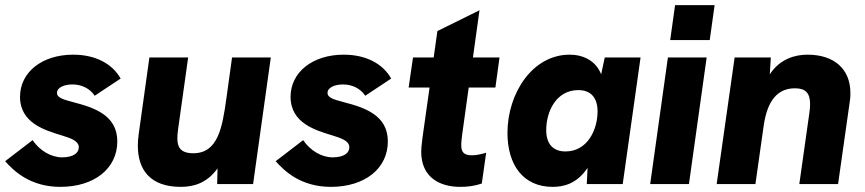

<svg xmlns="http://www.w3.org/2000/svg" viewBox="-22 -717 3369 748"><path d="M213 11C346 11 435 -61 435 -166C435 -268 345 -298 263 -319C216 -331 200 -339 200 -355C200 -377 230 -388 260 -388C294 -388 327 -374 347 -344L448 -411C416 -468 351 -504 263 -504C141 -504 56 -435 56 -340C56 -236 156 -209 217 -190C252 -179 285 -169 285 -143C285 -122 265 -104 220 -104C177 -104 133 -130 105 -171L-2 -89C30 -53 94 11 213 11Z M682 11C734 11 785 -4.5 825.5 -61L824 0H964L1033 -493H882L860 -334C844 -217 826 -120 731 -120C680 -120 669 -145 669 -178C669 -189 670 -202 672 -215L711 -493H560L518 -192C516 -177 515 -163 515 -149C515 -55 564 11 682 11Z M1267 11C1400 11 1489 -61 1489 -166C1489 -268 1399 -298 1317 -319C1270 -331 1254 -339 1254 -355C1254 -377 1284 -388 1314 -388C1348 -388 1381 -374 1401 -344L1502 -411C1470 -468 1405 -504 1317 -504C1195 -504 1110 -435 1110 -340C1110 -236 1210 -209 1271 -190C1306 -179 1339 -169 1339 -143C1339 -122 1319 -104 1274 -104C1231 -104 1187 -130 1159 -171L1052 -89C1084 -53 1148 11 1267 11Z M1771 11C1798 11 1826 8 1855 -2L1872 -122C1851 -116 1835 -112 1816 -112C1785 -112 1775 -125 1775 -151C1775 -166 1777 -180 1779 -196L1804 -376H1908L1924 -493H1820.5L1846 -677L1682 -596L1667.5 -493H1587L1570 -376H1651.5L1624 -181C1620 -149 1619 -137 1619 -126C1619 -26 1691 11 1771 11Z M2131 11C2172.5 11 2225 0 2267 -63L2264 0H2404L2473.5 -493H2334L2320 -427.5C2298.5 -482 2248.5 -504 2197 -504C2052 -504 1955 -353 1955 -199C1955 -75 2016 11 2131 11ZM2106 -210C2106 -283 2145 -366 2231 -366C2280 -366 2306 -336 2306 -283C2306 -212 2267 -127 2181 -127C2132 -127 2106 -157 2106 -210Z M2511 0H2662L2731 -493H2580ZM2589 -561H2743L2762 -697H2608Z M2770 0H2921L2953 -226C2967 -325 3007 -373 3075 -373C3116 -373 3134 -355 3134 -311C3134 -301 3133 -289 3131 -276L3092 0H3243L3289 -324C3291 -335 3291 -345 3291 -355C3291 -446 3230 -504 3124 -504C3076.5 -504 3017 -488.5 2977 -427.5L2981 -493H2840Z"/></svg>

Font: HK Grotesk Black
Style: Italic
Weight: 900
Italic angle: -16°
Designer: Alfredo Marco Pradil
Foundry: Hanken Design Co.
Version: Version 3.001;FEAKit 1.0